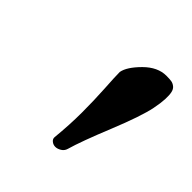

<svg xmlns="http://www.w3.org/2000/svg" viewBox="-89 -745 384 384"><g transform="rotate(45 102.5 -553.0)"><path d="M173.8 -681.6Q183.1 -681.6 188.5 -680.7Q193.8 -679.7 198.2 -676Q202.6 -672.4 204.1 -665.3Q205.6 -658.2 205.1 -646.7Q204.6 -635.3 201.2 -618.2Q195.3 -588.9 170.7 -528.3Q146 -467.8 137.7 -438.5Q135.7 -431.6 129.4 -427.7Q123 -423.8 117.2 -423.8Q111.3 -423.8 106.7 -427.5Q102.1 -431.2 102.5 -436.5Q106.4 -475.6 106.4 -510Q106.4 -544.4 104.5 -576.2Q102.5 -607.9 102.5 -621.1Q105.5 -637.7 127.4 -659.7Q149.4 -681.6 173.8 -681.6Z"/></g></svg>

Font: Crimson
Style: BoldItalic
Weight: 700
Italic angle: -11°
Version: Version 0.8